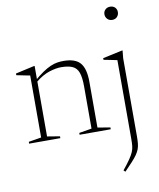

<svg xmlns="http://www.w3.org/2000/svg" viewBox="-102 -792 936 1133"><g transform="rotate(-10 366.0 -226.0)"><path d="M137 -363.5V-23.5L212.5 -11V0H25.5V-11L101.5 -23.5V-395Q93.5 -396.5 74.2 -400.2Q55 -404 21 -411V-421L133 -446H137ZM328 -11 403.5 -23.5V-277.5Q403.5 -329.5 393.2 -358.8Q383 -388 357.8 -399.8Q332.5 -411.5 288.5 -411.5Q258.5 -411.5 218 -398.8Q177.5 -386 134 -350.5L122 -355Q156.5 -385 183 -403Q209.5 -421 231 -430.2Q252.5 -439.5 271.2 -442.5Q290 -445.5 309 -445.5Q380 -445.5 409.5 -410.8Q439 -376 439 -298V-23.5L514.5 -11V0H328ZM636 -634Q618 -634 606.8 -645.8Q595.5 -657.5 595.5 -674.5Q595.5 -690.5 606.8 -701.8Q618 -713 636 -713Q654.5 -713 665.2 -701.8Q676 -690.5 676 -674.5Q676 -657.5 665.2 -645.8Q654.5 -634 636 -634ZM624 -395Q618.5 -396 605.2 -398.8Q592 -401.5 575.5 -404.8Q559 -408 543.5 -411V-421L660 -446H664L659.5 -400V68.5Q659.5 93.5 657.5 112Q655.5 130.5 649.5 145.8Q643.5 161 632.2 177Q621 193 602.5 213Q584 233 556.5 261.5L546.5 252.5Q574 218 589.8 195.2Q605.5 172.5 613 154.8Q620.5 137 622.2 119.5Q624 102 624 78Z"/></g></svg>

Font: Newsreader 24pt ExtraLight
Style: Regular
Weight: 250
Designer: Hugues Gentile
Foundry: Production Type
Version: Version 1.003